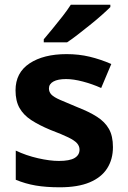

<svg xmlns="http://www.w3.org/2000/svg" viewBox="-20 -786 542 816"><path d="M460 -161Q460 -109 435.5 -70.5Q411 -32 361 -11Q311 10 234 10Q176 10 132 2.5Q88 -5 47 -22V-146Q91 -125 141.5 -113.5Q192 -102 230 -102Q276 -102 297 -114.5Q318 -127 318 -150Q318 -165 307.5 -177Q297 -189 270.5 -202Q244 -215 194 -234Q146 -254 113 -275.5Q80 -297 63 -327Q46 -357 46 -402Q46 -477 105.5 -516.5Q165 -556 263 -556Q315 -556 361 -545Q407 -534 453 -514L410 -412Q372 -429 332 -439.5Q292 -450 261 -450Q226 -450 207 -439.5Q188 -429 188 -410Q188 -395 198.5 -384Q209 -373 235.5 -361.5Q262 -350 310 -330Q359 -311 392.5 -289.5Q426 -268 443 -238Q460 -208 460 -161ZM449 -756Q435 -742 412 -721.5Q389 -701 362 -679.5Q335 -658 310 -638.5Q285 -619 265 -606H166V-619Q182 -638 203.5 -664Q225 -690 246 -717Q267 -744 281 -766H449Z"/></svg>

Font: Noto Sans Syriac Eastern
Style: Bold
Weight: 700
Designer: Patrick Giasson and the Monotype Design Team
Foundry: Monotype Imaging Inc.
Version: Version 3.001